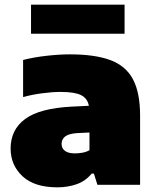

<svg xmlns="http://www.w3.org/2000/svg" viewBox="-20 -792 670 823"><path d="M226 11Q127.5 11 76.5 -36.5Q25.5 -84 25.5 -155.5Q25.5 -236 87.8 -282Q150 -328 288 -335L361 -338.5Q355 -370.5 327.5 -384.2Q300 -398 239 -398Q205 -398 161.2 -392.2Q117.5 -386.5 79 -376V-535Q126.5 -547 180.8 -553Q235 -559 280 -559Q386.5 -559 452.8 -534.5Q519 -510 549.8 -452.5Q580.5 -395 580.5 -296V0H397.5L382.5 -48H373Q347 -16 308.8 -2.5Q270.5 11 226 11ZM244 -175Q244 -156.5 258.2 -145.5Q272.5 -134.5 301 -134.5Q315.5 -134.5 332 -137.2Q348.5 -140 363.5 -148V-224L311 -221.5Q274.5 -219 259.2 -207Q244 -195 244 -175ZM113 -647.5V-772H514V-647.5Z"/></svg>

Font: Encode Sans Semi Expanded Black
Style: Regular
Weight: 900
Width: 6
Designer: Multiple Designers
Foundry: Impallari Type
Version: Version 3.000; ttfautohint (v1.8.3) -l 8 -r 50 -G 200 -x 14 